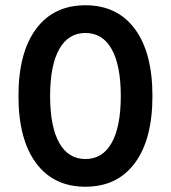

<svg xmlns="http://www.w3.org/2000/svg" viewBox="-20 -698 648 728"><path d="M50 -334Q50 -498 116.5 -588Q183 -678 304 -678Q425 -678 491.5 -588Q558 -498 558 -334Q558 -170 491.5 -80Q425 10 304 10Q183 10 116.5 -80Q50 -170 50 -334ZM438 -334Q438 -450 403.5 -511.5Q369 -573 304 -573Q239 -573 204.5 -511.5Q170 -450 170 -334Q170 -218 204.5 -156.5Q239 -95 304 -95Q369 -95 403.5 -156.5Q438 -218 438 -334Z"/></svg>

Font: Madhuban Medium
Style: Regular
Weight: 500
Designer: jaikishan Patel
Foundry: MagicType
Version: Version 1.000